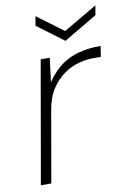

<svg xmlns="http://www.w3.org/2000/svg" viewBox="-82 -762 551 814"><g transform="rotate(-10 193.5 -355.5)"><path d="M27 0 119 -526H158L145 -423Q174 -466 208.5 -491Q243 -516 285.5 -527Q328 -538 379 -538L372 -492H335Q308 -492 275 -483Q242 -474 211.5 -452.5Q181 -431 157.5 -395Q134 -359 125 -304L72 0ZM387 -711 380 -670 236 -585 122 -670 129 -710 242 -626Z"/></g></svg>

Font: DM Sans 9pt ExtraLight
Style: Italic
Weight: 250
Italic angle: -10°
Version: Version 4.004;gftools[0.9.30]